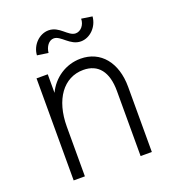

<svg xmlns="http://www.w3.org/2000/svg" viewBox="-127 -787 797 884"><g transform="rotate(-20 271.5 -344.5)"><path d="M411 -319V0H466V-319C466 -439 402 -516 304 -516C231 -516 168 -473 138 -409V-500H83V0H138V-243C138 -376 201 -463 298 -463C371 -463 411 -413 411 -319ZM334 -590C379 -590 419 -630 423 -680L370 -688C370 -658 349 -633 324 -633C287 -633 264 -689 210 -689C165 -689 124 -649 121 -599L175 -591C178 -621 196 -646 220 -646C255 -646 281 -590 334 -590Z"/></g></svg>

Font: Uncut Sans Light
Style: Regular
Weight: 300
Designer: Kasper Nordkvist
Foundry: UNCUT.wtf
Version: Version 1.304;Glyphs 3.2 (3246)